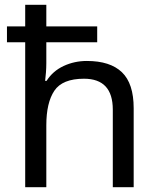

<svg xmlns="http://www.w3.org/2000/svg" viewBox="-20 -780 658 800"><path d="M173 -760V-670H385V-604H173V-517Q173 -498 171.5 -478.5Q170 -459 168 -443H174Q200 -484 245 -505Q290 -526 342 -526Q439 -526 488 -479Q537 -432 537 -329V0H450V-323Q450 -452 330 -452Q240 -452 206.5 -402Q173 -352 173 -258V0H85V-604H9V-670H85V-760Z"/></svg>

Font: Noto Sans Tai Viet
Style: Regular
Weight: 400
Designer: Monotype Design Team
Foundry: Monotype Imaging Inc.
Version: Version 2.003; ttfautohint (v1.8.4.7-5d5b)